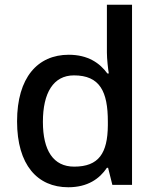

<svg xmlns="http://www.w3.org/2000/svg" viewBox="-20 -780 660 810"><path d="M268 10C350 10 400 -26 431 -72H436L454 0H537V-760H431V-558C431 -531 436 -488 439 -470H433C401 -514 351 -549 270 -549C139 -549 52 -453 52 -268C52 -84 138 10 268 10ZM293 -77C205 -77 161 -145 161 -266C161 -388 205 -462 292 -462C402 -462 435 -393 435 -267V-251C434 -134 397 -77 293 -77Z"/></svg>

Font: Noto Sans Bengali UI Medium
Style: Regular
Weight: 500
Designer: Jelle Bosma - Monotype Design Team
Foundry: Monotype Imaging Inc.
Version: Version 2.003